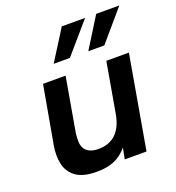

<svg xmlns="http://www.w3.org/2000/svg" viewBox="-129 -799 834 912"><g transform="rotate(-20 288.0 -343.0)"><path d="M206 10Q137 10 101.5 -16Q66 -42 56.5 -85Q47 -128 56 -178L108 -470H222L174 -195Q172 -176 172 -157Q172 -138 179.5 -123Q187 -108 204.5 -98.5Q222 -89 251 -89Q305 -89 339 -121.5Q373 -154 384 -219L428 -470H542L460 0H350L361 -56Q333 -22 296.5 -6Q260 10 206 10ZM363 -542 459 -696H576L444 -542ZM188 -542 285 -696H403L270 -542Z"/></g></svg>

Font: Gantari SemiBold
Style: Italic
Weight: 600
Italic angle: -10°
Designer: Anugrah Pasau
Foundry: Lafontype
Version: Version 1.000